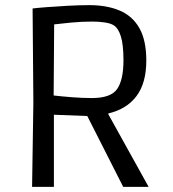

<svg xmlns="http://www.w3.org/2000/svg" viewBox="-20 -728 675 748"><path d="M105 0 110 -329 107 -695Q122 -697 160 -700Q198 -703 244 -705.5Q290 -708 328 -708Q396 -708 446 -687Q496 -666 523 -618.5Q550 -571 550 -492Q550 -405 512 -354Q474 -303 402 -286V-283L559 0H460L320 -276L190 -281V0ZM338 -346Q412 -346 436.5 -381.5Q461 -417 461 -493Q461 -555 450.5 -587.5Q440 -620 422 -630Q411 -637 388.5 -640.5Q366 -644 340 -644Q299 -644 256.5 -640Q214 -636 191 -633L189 -356Q224 -352 263.5 -349Q303 -346 338 -346Z"/></svg>

Font: Ruda
Style: Regular
Weight: 400
Designer: Mariela Monsalve and Angelina Sanchez
Foundry: Mariela Monsalve and Angelina Sanchez
Version: Version 2.000